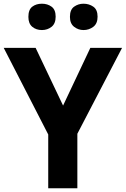

<svg xmlns="http://www.w3.org/2000/svg" viewBox="-20 -1015 679 1035"><path d="M240 0V-290L0 -757H172L320 -446L467 -757H638L397 -294V0ZM430 -853Q402 -853 379.5 -870.5Q357 -888 357 -924Q357 -963 379.5 -979Q402 -995 430 -995Q460 -995 483 -979Q506 -963 506 -925Q506 -888 483 -870.5Q460 -853 430 -853ZM206 -853Q175 -853 154 -870.5Q133 -888 133 -924Q133 -963 154 -979Q175 -995 206 -995Q236 -995 258 -979Q280 -963 280 -925Q280 -888 258 -870.5Q236 -853 206 -853Z"/></svg>

Font: Menbere
Style: Regular
Weight: 400
Designer: Aleme Tadesse
Foundry: Sorkin Type Co
Version: Version 1.000